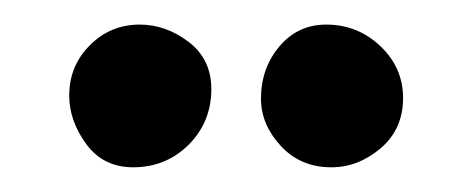

<svg xmlns="http://www.w3.org/2000/svg" viewBox="-20 -671 381 157"><path d="M309.6 -590.8Q309.6 -565.4 291.3 -549.8Q272.9 -534.2 251 -534.2Q225.6 -534.2 209.5 -551.8Q193.4 -569.3 193.4 -590.3Q193.4 -615.2 208.5 -633.1Q223.6 -650.9 246.6 -650.9Q272.5 -650.9 291 -633.3Q309.6 -615.7 309.6 -590.8ZM152.8 -598.1Q152.8 -571.3 134.3 -552.7Q115.7 -534.2 88.9 -534.2Q64.5 -534.2 50.5 -553.2Q36.6 -572.3 36.6 -592.8Q36.6 -617.2 53.5 -634Q70.3 -650.9 94.2 -650.9Q115.7 -650.9 134.3 -636.7Q152.8 -622.6 152.8 -598.1Z"/></svg>

Font: Mikhak-FD Bold
Style: Regular
Weight: 700
Designer: Amin Abedi
Version: Version 3.3